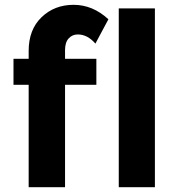

<svg xmlns="http://www.w3.org/2000/svg" viewBox="-20 -777 734 797"><path d="M250 -569V-533H380V-425H250V0H99V-425H36V-533H99V-566Q99 -654 152.5 -705.5Q206 -757 285.5 -757Q365 -757 430 -697L376 -596Q343 -634 303 -634Q280 -634 265 -617.5Q250 -601 250 -569ZM623 0H473V-742H623Z"/></svg>

Font: Montserrat_am3
Style: Bold
Weight: 700
Designer: Julieta Ulanovsky
Foundry: Julieta Ulanovsky. Armenina letters added by Vahan Hovhannisyan
Version: Version 2.001